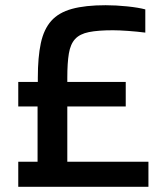

<svg xmlns="http://www.w3.org/2000/svg" viewBox="-20 -716 634 736"><path d="M50 0V-96H124V-308H50V-402H125V-418Q125 -497 136.5 -550.5Q148 -604 176.5 -636Q205 -668 256 -682Q307 -696 385 -696Q425 -696 468 -691.5Q511 -687 537 -680V-591Q506 -595 471 -597.5Q436 -600 413 -600Q356 -600 321 -593Q286 -586 268 -566.5Q250 -547 244 -511Q238 -475 238 -418V-402H462V-308H238V-96H549V0Z"/></svg>

Font: Saira Medium
Style: Regular
Weight: 500
Designer: Hector Gatti with collaboration of the Omnibus-Type team
Foundry: Omnibus-Type
Version: Version 1.100; ttfautohint (v1.8.3)